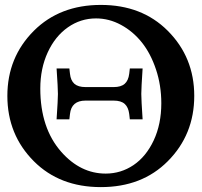

<svg xmlns="http://www.w3.org/2000/svg" viewBox="-20 -764 816 777"><path d="M439.9 -356.9H326.2Q269 -356.9 263.2 -302.7L260.7 -281.2H209Q214.4 -360.8 214.4 -383.8Q214.4 -407.2 209 -486.8H260.7L263.2 -465.3Q266.1 -438 281.2 -424.8Q296.4 -411.6 326.2 -411.6H439.9Q469.7 -411.6 484.6 -424.8Q499.5 -438 502.9 -465.3L505.4 -486.8H557.1Q551.8 -407.2 551.8 -383.8Q551.8 -360.8 557.1 -281.2H505.4L502.9 -302.7Q499.5 -330.1 484.6 -343.5Q469.7 -356.9 439.9 -356.9ZM9.8 -376Q9.8 -532.2 117.2 -639.6Q222.2 -744.1 388.2 -744.1Q554.2 -744.1 658.7 -639.6Q766.1 -532.2 766.1 -376Q766.1 -218.8 658.7 -111.3Q554.7 -6.8 388.2 -6.8Q221.7 -6.8 117.2 -111.3Q9.8 -218.8 9.8 -376ZM407.7 -61.5Q469.2 -61.5 520.3 -95.9Q571.3 -130.4 602.1 -196Q632.8 -261.7 632.8 -346.2Q632.8 -418.5 611.3 -482.9Q589.8 -547.4 554 -592.3Q518.1 -637.2 469.7 -663.3Q421.4 -689.5 368.7 -689.5Q306.2 -689.5 254.6 -653.3Q203.1 -617.2 173.1 -552Q143.1 -486.8 143.1 -405.8Q143.1 -245.6 228 -149.4Q305.7 -61.5 407.7 -61.5Z"/></svg>

Font: Flanker
Style: Bold
Weight: 700
Designer: Flanker
Foundry: Flanker
Version: Version 2.021